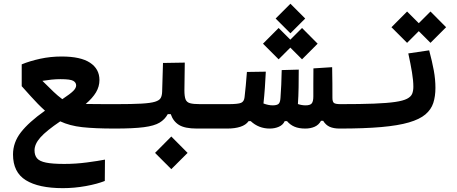

<svg xmlns="http://www.w3.org/2000/svg" viewBox="-20 -667 2384 1002"><path d="M308.1 314.9Q181.6 314.9 114.7 273.4Q47.9 231.9 47.9 139.2Q47.9 76.7 88.9 23.7Q129.9 -29.3 214.8 -89.4Q194.3 -107.9 177.2 -125.5Q160.2 -143.1 140.4 -164.8Q120.6 -186.5 93.3 -217.3V-331.1Q135.7 -348.6 189.7 -360.4Q243.7 -372.1 301.8 -372.1Q400.9 -372.1 450 -339.6Q499 -307.1 499 -249.5Q499 -215.3 481 -185.1Q462.9 -154.8 427.2 -124.5Q454.1 -124 487.8 -123.8Q521.5 -123.5 562.5 -123.5Q568.4 -123.5 574.7 -123.5Q580.6 -123.5 586.9 -123.5Q625.5 -123.5 635 -108.6Q644.5 -93.8 644.5 -62Q644.5 -24.9 631.6 -10.5Q618.7 3.9 579.1 3.9Q474.1 3.9 408.7 -3.4Q343.3 -10.7 294.4 -33.7Q222.2 15.1 191.2 49.8Q160.2 84.5 160.2 117.7Q160.2 143.6 173.3 159.2Q186.5 174.8 220.2 181.6Q253.9 188.5 314.9 188.5Q375 188.5 433.8 180.7Q492.7 172.9 527.8 166L526.9 277.3Q488.3 293 428 304Q367.7 314.9 308.1 314.9ZM305.2 -149.4Q347.2 -177.2 362.3 -192.4Q377.4 -207.5 377.4 -221.2Q377.4 -236.3 362.3 -245.1Q347.2 -253.9 296.4 -253.9Q273.4 -253.9 249 -251.5Q224.6 -249 201.2 -245.1Q238.8 -208 259.5 -188Q280.3 -168 305.2 -149.4Z M580.1 3.9 585.9 -123.5Q669.4 -123.5 717.5 -126.2Q765.6 -128.9 788.8 -136Q812 -143.1 818.8 -155.8Q825.7 -168.5 826.2 -189L830.6 -338.4L944.3 -340.3L942.4 -195.8Q942.4 -164.6 948.2 -148.9Q954.1 -133.3 971.7 -128.4Q989.3 -123.5 1024.4 -123.5H1171.9Q1208.5 -123.5 1208.5 -67.9Q1208.5 -29.3 1196 -12.7Q1183.6 3.9 1166 3.9H1007.3Q944.8 3.9 914.3 -14.9Q883.8 -33.7 871.1 -71.3H855.5Q840.3 -43.5 812.7 -26.9Q785.2 -10.3 730.7 -3.2Q676.3 3.9 580.1 3.9ZM874 215.8 789.1 130.9 874 45.4 959 130.9Z M1387.7 3.9Q1330.1 3.9 1288.6 -34.7H1277.3Q1263.2 -14.6 1234.4 -5.4Q1205.6 3.9 1166 3.9L1171.9 -123.5Q1222.7 -123.5 1238.3 -130.4Q1253.9 -137.2 1256.3 -159.7Q1259.8 -187 1262.7 -220.7Q1265.6 -254.4 1268.6 -291.5L1367.2 -293Q1365.2 -250.5 1362.3 -209Q1359.4 -167.5 1355 -127Q1380.9 -117.2 1402.8 -117.2Q1424.3 -117.2 1433.3 -124.5Q1442.4 -131.8 1443.8 -156.7Q1446.3 -187.5 1447.8 -224.6Q1448.7 -261.7 1450.2 -301.3L1539.1 -303.7Q1539.1 -257.3 1538.3 -210.9Q1537.6 -164.6 1534.7 -124Q1555.2 -117.2 1574.7 -117.2Q1598.6 -117.2 1606.9 -127.4Q1615.2 -137.7 1615.2 -163.6Q1615.2 -193.8 1615.2 -230Q1615.2 -265.6 1615.7 -310.1L1713.4 -316.4Q1714.4 -269.5 1714.6 -231.2Q1714.8 -192.9 1714.8 -156.2Q1714.8 -136.7 1722.4 -130.1Q1730 -123.5 1757.8 -123.5Q1794.4 -123.5 1794.4 -67.9Q1794.4 -29.3 1782 -12.7Q1769.5 3.9 1752 3.9Q1721.7 3.9 1700.9 -5.1Q1680.2 -14.2 1666.5 -36.6H1655.3Q1643.6 -15.1 1622.1 -5.6Q1600.6 3.9 1573.2 3.9Q1539.6 3.9 1516.8 -5.9Q1494.1 -15.6 1478 -34.7H1465.8Q1457 -15.1 1435.5 -5.6Q1414.1 3.9 1387.7 3.9ZM1556.2 -357.4 1495.1 -418.5 1434.1 -357.4 1352.5 -439 1434.1 -521 1495.1 -460 1556.2 -521 1637.7 -439ZM1495.6 -493.2 1418.5 -570.3 1495.6 -647.5 1572.8 -570.3Z M1752 3.9Q1739.7 3.9 1734.1 -12.5Q1728.5 -28.8 1728.5 -66.4Q1728.5 -100.6 1737.8 -112.1Q1747.1 -123.5 1757.8 -123.5Q1862.8 -123.5 1931.9 -126.2Q2001 -128.9 2042.5 -135Q2084 -141.1 2104.2 -151.6Q2124.5 -162.1 2130.9 -177.5Q2137.2 -192.9 2137.2 -214.4Q2137.2 -246.1 2130.1 -289.3Q2123 -332.5 2110.8 -388.2L2219.7 -404.3Q2235.4 -345.7 2243.9 -299.3Q2252.4 -252.9 2252.4 -208.5Q2252.4 -164.1 2241.2 -129.6Q2230 -95.2 2200 -69.8Q2169.9 -44.4 2114 -28.1Q2058.1 -11.7 1969.5 -3.9Q1880.9 3.9 1752 3.9ZM2226.6 -443.4 2165.5 -504.4 2104.5 -443.4 2022.9 -524.9 2104.5 -606.9 2165.5 -545.9 2226.6 -606.9 2308.1 -524.9Z"/></svg>

Font: CaskaydiaCove NF SemiBold
Style: Regular
Weight: 600
Designer: Aaron Bell
Foundry: Saja Typeworks
Version: Version 2111.001; VTT 6.35;Nerd Fonts 3.2.1